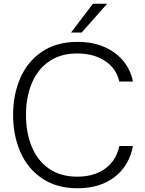

<svg xmlns="http://www.w3.org/2000/svg" viewBox="-20 -997 773 1027"><path d="M50 -382Q50 -489 88 -578Q126 -667 204 -720Q282 -773 395 -773Q475 -773 537.5 -746Q600 -719 639.5 -671Q679 -623 691 -561H618Q603 -630 542.5 -670.5Q482 -711 393 -711Q304 -711 242.5 -668.5Q181 -626 150 -551.5Q119 -477 119 -382Q119 -287 150 -212Q181 -137 242.5 -94.5Q304 -52 393 -52Q483 -52 542.5 -95Q602 -138 618 -216H691Q672 -112 594 -51Q516 10 395 10Q282 10 204 -43.5Q126 -97 88 -186Q50 -275 50 -382ZM417 -823H360L477 -977H553Z"/></svg>

Font: Open Sauce One Light
Style: Regular
Weight: 300
Designer: Alfredo Marco Pradil
Foundry: Creative Sauce Fz LLC
Version: Version 1.477